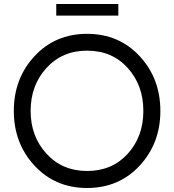

<svg xmlns="http://www.w3.org/2000/svg" viewBox="-20 -929 870 959"><path d="M261 -909H571V-851H261ZM677.5 -101.5Q574 10 415 10Q256 10 152.5 -101.5Q49 -213 49 -375Q49 -537 152.5 -648.5Q256 -760 415 -760Q574 -760 677.5 -648.5Q781 -537 781 -375Q781 -213 677.5 -101.5ZM415 -75Q540 -75 618 -161Q696 -247 696 -375Q696 -503 618 -589.5Q540 -676 415 -676Q291 -676 212 -589.5Q133 -503 133 -375Q133 -248 212 -161.5Q291 -75 415 -75Z"/></svg>

Font: Oakes Grotesk
Style: Regular
Weight: 400
Designer: Samuel Oakes
Foundry: Samuel Oakes
Version: Version 1.000;PS 001.000;hotconv 1.0.88;makeotf.lib2.5.64775